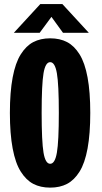

<svg xmlns="http://www.w3.org/2000/svg" viewBox="-20 -890 490 922"><path d="M406.5 -732.5H282.5L227 -809L170.5 -732.5H46.5L173.5 -870.5H279.5ZM27.5 -348Q27.5 -448 40.8 -518.2Q54 -588.5 79.8 -629.2Q105.5 -670 140 -688Q174.5 -706 221 -706Q267.5 -706 302 -688Q336.5 -670 362 -629.2Q387.5 -588.5 400.5 -518.2Q413.5 -448 413.5 -348Q413.5 -247.5 400.5 -177Q387.5 -106.5 362 -65.8Q336.5 -25 302 -7Q267.5 11 221 11Q174.5 11 140 -7Q105.5 -25 79.8 -65.8Q54 -106.5 40.8 -177Q27.5 -247.5 27.5 -348ZM262.5 -348Q262.5 -484.5 253.2 -538Q244 -591.5 221 -591.5Q198 -591.5 189 -538.2Q180 -485 180 -348Q180 -210.5 189 -157Q198 -103.5 221 -103.5Q244 -103.5 253.2 -157.2Q262.5 -211 262.5 -348Z"/></svg>

Font: League Mono Condensed
Style: Bold
Weight: 700
Width: 1
Designer: Tyler Finck
Foundry: The League of Moveable Type / Tyler Finck
Version: Version 2.210